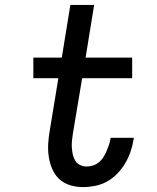

<svg xmlns="http://www.w3.org/2000/svg" viewBox="-20 -755 640 783"><path d="M319 8Q292 8 266.5 0.5Q241 -7 222.5 -24Q204 -41 193.5 -65Q183 -89 179 -115Q175 -141 176.5 -168Q178 -195 183 -223L218 -436H116V-520H232L267 -735H364L329 -520H519V-436H315L277 -209Q275 -195 273.5 -180.5Q272 -166 273 -152Q274 -138 277 -124.5Q280 -111 287 -99.5Q294 -88 306.5 -82Q319 -76 333 -76Q346 -76 359 -80Q372 -84 383 -93Q394 -102 401 -113Q408 -124 413.5 -136.5Q419 -149 423.5 -161.5Q428 -174 430 -186L431 -193H526L524 -182Q520 -158 511.5 -134Q503 -110 489.5 -87.5Q476 -65 457.5 -46Q439 -27 416 -14.5Q393 -2 368 3Q343 8 319 8Z"/></svg>

Font: Iosevka Custom Medium Oblique
Style: Regular
Weight: 500
Italic angle: -9°
Designer: Belleve Invis
Foundry: Belleve Invis
Version: Version 27.0.1